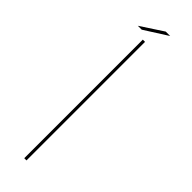

<svg xmlns="http://www.w3.org/2000/svg" viewBox="-233 -670 675 675"><g transform="rotate(45 104.0 -333.0)"><path d="M81 0H92V-589.5H81ZM34 -611.5H53.5L140 -666.5H118Z"/></g></svg>

Font: Anybody Expanded Thin
Style: Regular
Weight: 250
Width: 7
Version: Version 1.113;gftools[0.9.25]